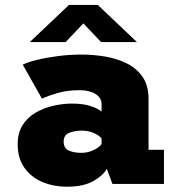

<svg xmlns="http://www.w3.org/2000/svg" viewBox="-20 -728 690 760"><path d="M245 11Q191 11 146.8 -8Q102.5 -27 76.2 -64.5Q50 -102 50 -157.5Q50 -202 69.5 -232.8Q89 -263.5 121.2 -282.2Q153.5 -301 191.5 -309.5Q229.5 -318 266 -318Q311 -318 341.5 -307.2Q372 -296.5 382 -286V-316Q382 -341 358 -356Q334 -371 295 -371Q246.5 -371 208 -359.8Q169.5 -348.5 146 -337.5L70 -472Q89.5 -482 126.2 -491Q163 -500 209.2 -506Q255.5 -512 304 -512Q349.5 -512 396 -504.2Q442.5 -496.5 481.5 -477.2Q520.5 -458 544.2 -424Q568 -390 568 -337V-135H629V0H425L402.5 -60.5Q392 -36.5 352.2 -12.8Q312.5 11 245 11ZM301.5 -123Q329.5 -123 352.8 -135Q376 -147 382 -158V-179Q376 -190 353.2 -200.5Q330.5 -211 303.5 -211Q277.5 -211 254.8 -202.5Q232 -194 232 -167.5Q232 -140.5 252.8 -131.8Q273.5 -123 301.5 -123ZM98 -561.5 253 -708.5H367L522 -561.5H380L310 -635.5L240 -561.5Z"/></svg>

Font: Trispace ExtraBold
Style: Regular
Weight: 800
Designer: Tyler Finck
Foundry: Etcetera Type Company
Version: Version 1.210; ttfautohint (v1.8.3)